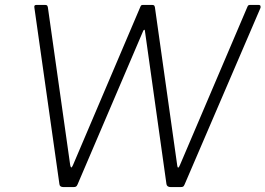

<svg xmlns="http://www.w3.org/2000/svg" viewBox="-20 -762 1081 782"><path d="M1033 -742Q1039 -742 1040.5 -738.5Q1042 -735 1041 -730L732 -11Q729 -4 726 -2Q723 0 714 0H676Q668 0 663.5 -3Q659 -6 658 -12L570 -638Q569 -641 568 -641Q567 -641 564 -638L296 -11Q293 -4 289.5 -2Q286 0 278 0H239Q223 0 222 -12L120 -731Q119 -737 121 -739.5Q123 -742 129 -742H163Q170 -742 172 -739.5Q174 -737 175 -732L266 -89Q268 -80 270.5 -80Q273 -80 277 -89L552 -735Q554 -740 556.5 -741Q559 -742 566 -742H599Q606 -742 608 -739.5Q610 -737 611 -732L702 -87Q703 -79 706 -79.5Q709 -80 713 -90L988 -735Q990 -740 993 -741Q996 -742 1001 -742H1033Z"/></svg>

Font: Libre Franklin ExtraLight
Style: Italic
Weight: 250
Italic angle: -8°
Designer: Pablo Impallari, Rodrigo Fuenzalida, Nhung Nguyen
Foundry: Impallari Type
Version: Version 3.000